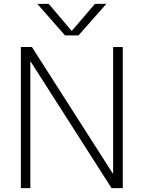

<svg xmlns="http://www.w3.org/2000/svg" viewBox="-20 -973 743 993"><path d="M352 -814 471 -953H530L386 -790H316L173 -953H232L350 -814ZM88 0V-730H145L563 -76H565V-730H615V0H557L139 -654H137V0Z"/></svg>

Font: M PLUS 1p Light
Style: Regular
Weight: 300
Version: Version 1.061